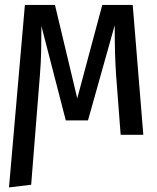

<svg xmlns="http://www.w3.org/2000/svg" viewBox="-20 -561 655 799"><path d="M17.4 219 83.6 -540.5H208.7L301.5 -151.8L405.6 -540.5H532.3L576.4 0H482.1L463.1 -248.7Q460 -295.4 458.7 -341.8Q457.4 -388.2 457.4 -455.9L346.2 -60H253.8L152.3 -452.8Q152.3 -395.9 151.3 -348.2Q150.3 -300.5 146.2 -249.7L109.7 207.7Z"/></svg>

Font: Fira Code Retina
Style: Regular
Weight: 450
Monospace: yes
Designer: Carrois Corporate, Edenspiekermann AG, Nikita Prokopov
Foundry: Carrois Corporate, Edenspiekermann AG, Nikita Prokopov
Version: Version 6.002